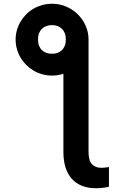

<svg xmlns="http://www.w3.org/2000/svg" viewBox="-20 -780 655 1009"><path d="M62.1 -571.7Q62.1 -597.7 68.9 -621.6Q75.6 -645.6 88.1 -666.5Q100.5 -687.5 117.9 -704.9Q135.3 -722.3 156.6 -734.6Q177.9 -746.8 202.4 -753.6Q226.9 -760.3 253.6 -760.3Q293 -760.3 327.8 -745.4Q362.6 -730.5 388.7 -704.9Q414.8 -679.3 430 -645.1Q445.3 -610.8 445.3 -571.7V18.8Q445.3 62.9 462.9 82.4Q480.5 101.9 512.8 101.9Q530.2 101.9 552.6 97.7V201Q537.6 205.3 519.7 207.2Q501.8 209.2 484.4 209.2Q443.2 209.2 411.4 196.7Q379.6 184.3 357.8 160.2Q335.9 136 324.6 100.5Q313.2 65 313.2 18.8V-392.4Q285.2 -382.8 253.6 -382.8Q227.3 -382.8 202.8 -389.6Q178.3 -396.3 157 -408.7Q135.7 -421.2 118.3 -438.4Q100.9 -455.6 88.4 -476.6Q76 -497.5 69.1 -521.7Q62.1 -545.8 62.1 -571.7ZM253.9 -497.5Q268.8 -497.5 282 -502.1Q295.1 -506.7 305 -516.2Q315 -525.6 320.5 -539.8Q326 -554 326 -573.2Q326 -592 320.3 -606Q314.6 -620 304.7 -629.3Q294.7 -638.5 281.8 -643.3Q268.8 -648.1 253.9 -648.1Q237.9 -648.1 224.3 -643.3Q210.6 -638.5 200.8 -629.1Q191.1 -619.7 185.4 -605.6Q179.7 -591.6 179.7 -573.2Q179.7 -554 185.2 -539.8Q190.7 -525.6 200.6 -516.2Q210.6 -506.7 224.3 -502.1Q237.9 -497.5 253.9 -497.5Z"/></svg>

Font: Interop SemBd
Style: Regular
Weight: 600
Designer: Rasmus Andersson, Google, Jang Haemin
Foundry: jhaemin
Version: Version 1.008